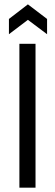

<svg xmlns="http://www.w3.org/2000/svg" viewBox="-20 -861 252 881"><path d="M69 0V-660H143V0ZM21 -704V-774L108 -841L196 -774V-704L108 -770Z"/></svg>

Font: Bricolage Grotesque Condensed Light
Style: Regular
Weight: 300
Width: 3
Designer: Mathieu Triay
Foundry: Atelier Triay
Version: Version 1.000;gftools[0.9.30]